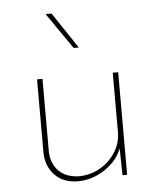

<svg xmlns="http://www.w3.org/2000/svg" viewBox="-48 -656 583 705"><g transform="rotate(-5 243.5 -303.0)"><path d="M393 -378V0H376L374 -99Q357 -54 310.5 -23Q264 8 211 8Q159 8 127.5 -23.5Q96 -55 94 -105V-378H114V-108Q116 -65 142 -38.5Q168 -12 215 -10Q256 -10 292 -29.5Q328 -49 350.5 -83.5Q373 -118 373 -160V-378ZM168 -614 257 -481H238L146 -614Z"/></g></svg>

Font: Josefin Sans Thin
Style: Regular
Weight: 250
Designer: Santiago Orozco
Foundry: Typemade
Version: Version 2.000